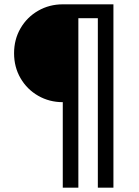

<svg xmlns="http://www.w3.org/2000/svg" viewBox="-20 -718 640 887"><path d="M270 -246Q208 -246 156.5 -275.5Q105 -305 75 -356.5Q45 -408 45 -472Q45 -536 75 -587.5Q105 -639 156.5 -668.5Q208 -698 270 -698H504V149H432V-634H342V149H270Z"/></svg>

Font: iA Writer Duo S
Style: Regular
Weight: 400
Designer: Mike Abbink, Paul van der Laan, Pieter van Rosmalen, Oliver Reichenstein
Foundry: Bold Monday and Information Architects Inc.
Version: Version 2.000